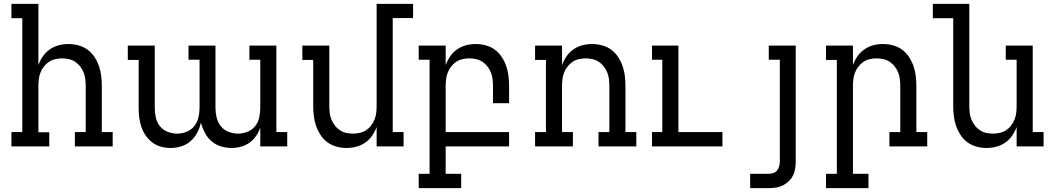

<svg xmlns="http://www.w3.org/2000/svg" viewBox="-20 -755 5440 990"><path d="M234 0H39V-74H95V-661H39V-735H178V-420Q187 -444 201.5 -465Q216 -486 237 -500.5Q258 -515 282.5 -521.5Q307 -528 333 -528Q359 -528 385 -521Q411 -514 432 -498.5Q453 -483 467.5 -460.5Q482 -438 490.5 -413.5Q499 -389 502 -362.5Q505 -336 505 -310V-74H561V0H366V-74H422V-310Q422 -328 420 -346Q418 -364 411.5 -380.5Q405 -397 394 -411.5Q383 -426 368 -436Q353 -446 335.5 -450Q318 -454 300 -454Q282 -454 264.5 -450Q247 -446 232 -436Q217 -426 206 -411.5Q195 -397 188.5 -380.5Q182 -364 180 -346Q178 -328 178 -310V-73H234Z M860 8Q835 8 810.5 1.5Q786 -5 766 -20Q746 -35 731.5 -56Q717 -77 709 -100.5Q701 -124 698 -149Q695 -174 695 -199V-446H639V-520H778V-199Q778 -174 783.5 -149Q789 -124 804.5 -104.5Q820 -85 844 -75.5Q868 -66 893 -66Q918 -66 942 -75.5Q966 -85 981.5 -104.5Q997 -124 1003 -149Q1009 -174 1009 -199V-447H952V-520H1091V-199Q1091 -174 1097 -149Q1103 -124 1118.5 -104.5Q1134 -85 1158 -75.5Q1182 -66 1207 -66Q1232 -66 1256 -75.5Q1280 -85 1295.5 -104.5Q1311 -124 1316.5 -149Q1322 -174 1322 -199V-447H1266V-520H1405V-74H1461V0H1322V-97Q1314 -74 1300 -53.5Q1286 -33 1266 -19Q1246 -5 1222 1.5Q1198 8 1174 8Q1146 8 1118.5 -0.5Q1091 -9 1070 -27.5Q1049 -46 1036 -71Q1023 -96 1016 -123Q1010 -96 997 -71Q984 -46 963 -27.5Q942 -9 915 -0.5Q888 8 860 8Z M1767 8Q1741 8 1715 1Q1689 -6 1668 -21.5Q1647 -37 1632.5 -59.5Q1618 -82 1609.5 -106.5Q1601 -131 1598 -157.5Q1595 -184 1595 -210V-446H1539V-520H1678V-210Q1678 -192 1680 -174Q1682 -156 1688.5 -139.5Q1695 -123 1706 -108.5Q1717 -94 1732 -84Q1747 -74 1764.5 -70Q1782 -66 1800 -66Q1818 -66 1835.5 -70Q1853 -74 1868 -84Q1883 -94 1894 -108.5Q1905 -123 1911.5 -139.5Q1918 -156 1920 -174Q1922 -192 1922 -210V-735H2110V-662H2005V-74H2061V0H1922V-100Q1913 -76 1898.5 -55Q1884 -34 1863 -19.5Q1842 -5 1817.5 1.5Q1793 8 1767 8Z M2358 215H2139V141H2195V-447H2139V-520H2278V-420Q2287 -444 2301.5 -465Q2316 -486 2337 -500.5Q2358 -515 2382.5 -521.5Q2407 -528 2433 -528Q2459 -528 2485 -521Q2511 -514 2532 -498.5Q2553 -483 2567.5 -460.5Q2582 -438 2590.5 -413.5Q2599 -389 2602 -362.5Q2605 -336 2605 -310V-223H2522V-310Q2522 -328 2520 -346Q2518 -364 2511.5 -380.5Q2505 -397 2494 -411.5Q2483 -426 2468 -436Q2453 -446 2435.5 -450Q2418 -454 2400 -454Q2382 -454 2364.5 -450Q2347 -446 2332 -436Q2317 -426 2306 -411.5Q2295 -397 2288.5 -380.5Q2282 -364 2280 -346Q2278 -328 2278 -310V-74H2605V0H2278V141H2358Z M2934 0H2739V-74H2795V-446H2739V-520H2878V-420Q2887 -444 2901.5 -465Q2916 -486 2937 -500.5Q2958 -515 2982.5 -521.5Q3007 -528 3033 -528Q3059 -528 3085 -521Q3111 -514 3132 -498.5Q3153 -483 3167.5 -460.5Q3182 -438 3190.5 -413.5Q3199 -389 3202 -362.5Q3205 -336 3205 -310V-74H3261V0H3066V-74H3122V-310Q3122 -328 3120 -346Q3118 -364 3111.5 -380.5Q3105 -397 3094 -411.5Q3083 -426 3068 -436Q3053 -446 3035.5 -450Q3018 -454 3000 -454Q2982 -454 2964.5 -450Q2947 -446 2932 -436Q2917 -426 2906 -411.5Q2895 -397 2888.5 -380.5Q2882 -364 2880 -346Q2878 -328 2878 -310V-74H2934Z M3342 0V-74H3395V-447H3342V-520H3478V-74H3705V0Z M3848 215V141H3946Q3958 141 3969.5 136.5Q3981 132 3988 122.5Q3995 113 3998 101Q4001 89 4001 77V-447H3944V-520H4083V77Q4083 96 4080 114.5Q4077 133 4069 149.5Q4061 166 4047.5 179Q4034 192 4017.5 200.5Q4001 209 3982.5 212Q3964 215 3946 215Z M4458 215H4239V141H4295V-446H4239V-520H4378V-420Q4387 -444 4401.5 -465Q4416 -486 4437 -500.5Q4458 -515 4482.5 -521.5Q4507 -528 4533 -528Q4559 -528 4585 -521Q4611 -514 4632 -498.5Q4653 -483 4667.5 -460.5Q4682 -438 4690.5 -413.5Q4699 -389 4702 -362.5Q4705 -336 4705 -310V-74H4761V0H4566V-74H4622V-310Q4622 -328 4620 -346Q4618 -364 4611.5 -380.5Q4605 -397 4594 -411.5Q4583 -426 4568 -436Q4553 -446 4535.5 -450Q4518 -454 4500 -454Q4482 -454 4464.5 -450Q4447 -446 4432 -436Q4417 -426 4406 -411.5Q4395 -397 4388.5 -380.5Q4382 -364 4380 -346Q4378 -328 4378 -310V141H4458Z M5067 8Q5041 8 5015 1Q4989 -6 4968 -21.5Q4947 -37 4932.5 -59.5Q4918 -82 4909.5 -106.5Q4901 -131 4898 -157.5Q4895 -184 4895 -210V-661H4790V-735H4978V-210Q4978 -192 4980 -174Q4982 -156 4988.5 -139.5Q4995 -123 5006 -108.5Q5017 -94 5032 -84Q5047 -74 5064.5 -70Q5082 -66 5100 -66Q5118 -66 5135.5 -70Q5153 -74 5168 -84Q5183 -94 5194 -108.5Q5205 -123 5211.5 -139.5Q5218 -156 5220 -174Q5222 -192 5222 -210V-447H5166V-520H5305V-74H5361V0H5222V-100Q5213 -76 5198.5 -55Q5184 -34 5163 -19.5Q5142 -5 5117.5 1.5Q5093 8 5067 8Z"/></svg>

Font: Iosevka Etoile
Style: Regular
Weight: 400
Designer: Belleve Invis
Foundry: Belleve Invis
Version: Version 33.2.4